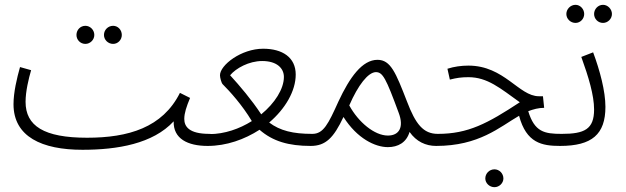

<svg xmlns="http://www.w3.org/2000/svg" viewBox="-20 -600 2597 796"><path d="M449 -418C469 -418 485 -435 485 -455C485 -476 469 -493 449 -493C428 -493 411 -476 411 -455C411 -435 428 -418 449 -418ZM334 -418C354 -418 371 -435 371 -455C371 -476 354 -493 334 -493C313 -493 297 -476 297 -455C297 -435 313 -418 334 -418ZM322 21C467 21 614 -4 700 -97C698 -25 758 5 841 5C866 5 875 -7 875 -21C875 -34 868 -45 848 -45C763 -45 744 -76 744 -107C744 -131 753 -158 768 -194L726 -215C654 -71 512 -29 341 -29C162 -29 86 -78 86 -178C86 -221 99 -275 109 -309L63 -322C50 -276 36 -217 36 -168C36 -33 154 21 322 21Z M841 5C919 5 994 -22 1056 -62C1111 -14 1177 5 1268 5C1289 5 1302 -4 1302 -21C1302 -37 1292 -45 1274 -45C1195 -45 1141 -58 1096 -92C1163 -149 1206 -223 1206 -291C1206 -362 1151 -398 1071 -398C980 -398 892 -330 892 -288C892 -278 898 -256 903 -251C933 -221 984 -165 1024 -98C973 -66 911 -44 848 -44ZM934 -288C958 -317 1012 -347 1067 -347C1128 -347 1157 -317 1157 -281C1157 -231 1119 -172 1063 -126C1022 -188 975 -243 934 -288Z M1268 5C1330 5 1363 -28 1404 -115C1461 -25 1536 10 1588 10C1630 10 1665 -9 1678 -53C1706 -13 1745 5 1788 5C1812 5 1822 -6 1822 -21C1822 -36 1812 -45 1795 -45C1735 -45 1703 -85 1667 -180C1621 -298 1600 -352 1545 -352C1482 -352 1430 -280 1383 -179C1341 -86 1321 -45 1275 -45ZM1428 -163C1465 -248 1506 -300 1538 -301C1567 -301 1580 -276 1633 -132C1655 -74 1636 -38 1588 -38C1533 -38 1466 -93 1428 -163Z M1788 5C1966 5 2051 -73 2132 -120C2162 -7 2227 5 2302 5C2326 5 2336 -7 2336 -21C2336 -34 2328 -45 2308 -45C2237 -45 2196 -53 2170 -139C2191 -147 2213 -153 2236 -153L2231 -201H2214C2131 -201 2071 -328 1922 -328C1893 -328 1863 -324 1835 -315L1845 -270C1873 -277 1892 -280 1922 -280C2001 -280 2054 -234 2135 -176C2001 -88 1921 -45 1795 -45ZM2030 176C2050 176 2067 159 2067 140C2067 119 2050 102 2030 102C2009 102 1992 119 1992 140C1992 159 2009 176 2030 176Z M2480 -505C2500 -505 2517 -522 2517 -542C2517 -562 2500 -580 2480 -580C2459 -580 2443 -562 2443 -542C2443 -522 2459 -505 2480 -505ZM2366 -505C2386 -505 2402 -522 2402 -542C2402 -562 2386 -580 2366 -580C2345 -580 2328 -562 2328 -542C2328 -522 2345 -505 2366 -505ZM2302 5C2434 5 2490 -43 2490 -157C2490 -222 2467 -308 2439 -383L2390 -364C2420 -281 2443 -205 2443 -146C2443 -64 2403 -45 2309 -45Z"/></svg>

Font: Noto Sans Arabic UI Cn Lt
Style: Regular
Weight: 300
Width: 3
Designer: Monotype Design Team, Nadine Chahine and Nizar Qandah
Foundry: Monotype Imaging Inc.
Version: Version 2.010